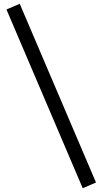

<svg xmlns="http://www.w3.org/2000/svg" viewBox="-20 -886 541 1012"><path d="M486 76 416 106 14 -836 84 -866Z"/></svg>

Font: Shippori Mincho ExtraBold
Style: Regular
Weight: 800
Designer: FONTDASU
Foundry: FONTDASU / Google Inc. / but / Adobe
Version: Version 3.110; ttfautohint (v1.8.3)